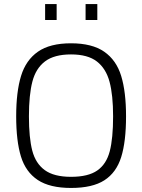

<svg xmlns="http://www.w3.org/2000/svg" viewBox="-20 -919 703 949"><path d="M60 -344Q60 -465 84 -543.5Q108 -622 167.5 -663.5Q227 -705 331 -705Q435 -705 495 -663.5Q555 -622 579 -543.5Q603 -465 603 -344Q603 -219 579 -142.5Q555 -66 496 -28Q437 10 331 10Q226 10 166.5 -29.5Q107 -69 83.5 -145.5Q60 -222 60 -344ZM539 -344Q539 -449 521.5 -514.5Q504 -580 459 -615Q414 -650 331 -650Q248 -650 202.5 -615.5Q157 -581 140 -515.5Q123 -450 123 -344Q123 -238 139.5 -174.5Q156 -111 201.5 -78Q247 -45 331 -45Q416 -45 461 -76.5Q506 -108 522.5 -171.5Q539 -235 539 -344ZM203 -899H260V-820H203ZM403 -899H461V-820H403Z"/></svg>

Font: Cairo Light
Style: Regular
Weight: 300
Designer: Mohamed Gaber, Accademia di Belle Arti di Urbino and others
Foundry: Kief Type Foundry, Accademia di Belle Arti di Urbino and others
Version: Version 3.011